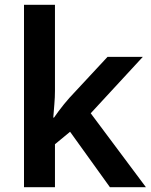

<svg xmlns="http://www.w3.org/2000/svg" viewBox="-20 -780 631 800"><path d="M209 -401Q209 -375 206.5 -346Q204 -317 202 -290H205Q213 -302 224 -316.5Q235 -331 246.5 -345.5Q258 -360 269 -372L428 -543H575L358 -308L588 0H438L272 -231L209 -179V0H80V-760H209Z"/></svg>

Font: Noto Sans Nag Mundari SemiBold
Style: Regular
Weight: 600
Version: Version 1.000